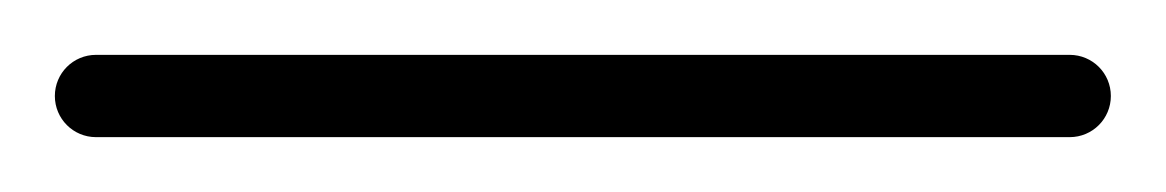

<svg xmlns="http://www.w3.org/2000/svg" viewBox="-35 -35 425 70"><path d="M0 -15C-8.3 -15 -15 -8.3 -15 0C-15 8.3 -8.3 15 0 15C118.3 15 236.7 15 355 15C363.3 15 370 8.3 370 0C370 -8.3 363.3 -15 355 -15C236.7 -15 118.3 -15 0 -15Z"/></svg>

Font: FRB American Cursive Just Baseline
Style: Italic
Weight: 400
Italic angle: -25°
Version: Version 2.0;Modular Font Editor K font №1